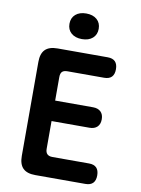

<svg xmlns="http://www.w3.org/2000/svg" viewBox="-101 -1022 803 1090"><g transform="rotate(10 300.0 -477.0)"><path d="M218 -436.1H436.6Q465 -436.1 481 -420.8Q497 -405.5 497 -377.1Q497 -348.7 481 -333.4Q465 -318.1 436.6 -318.1H218V-158Q218 -138 228 -128Q238 -118 258 -118H469.2Q498.3 -118 512.7 -103.1Q527 -88.1 527 -59Q527 -29.9 512.7 -15Q498.3 0 469.2 0H180Q132 0 109 -23Q86 -46 86 -94V-636Q86 -684 109 -707Q132 -730 180 -730H469.2Q498.3 -730 512.7 -715Q527 -700.1 527 -671Q527 -641.9 512.7 -626.9Q498.3 -612 469.2 -612H258Q236.6 -612 227.3 -602.3Q218 -592.7 218 -572ZM306.5 -806.2Q267.9 -806.2 245 -826.1Q222.2 -846.1 222.2 -880Q222.2 -913.9 245 -933.9Q267.9 -953.8 306.5 -953.8Q345.1 -953.8 368 -933.9Q390.8 -913.9 390.8 -880Q390.8 -846.1 368 -826.1Q345.1 -806.2 306.5 -806.2Z"/></g></svg>

Font: Maple Mono
Style: Regular
Weight: 400
Monospace: yes
Designer: subframe7536
Version: Version 7.300